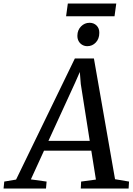

<svg xmlns="http://www.w3.org/2000/svg" viewBox="-86 -1084 766 1104"><path d="M-65.5 0 -61.5 -40 6.5 -51.5 344.5 -748H454L575.5 -53.5L656 -40L653.5 0H378.5L380.5 -40L465.5 -51.5L439 -217.5H167L91.5 -52.5L182 -40L178.5 0ZM192.5 -274H430L378.5 -601L373 -670L345 -606.5ZM416 -818.5Q400 -818.5 386.8 -826.2Q373.5 -834 366 -847.8Q358.5 -861.5 359 -880Q359.5 -911.5 380 -932.2Q400.5 -953 429 -953Q453.5 -953 469.5 -937Q485.5 -921 485 -895Q485 -861 465 -839.8Q445 -818.5 416 -818.5ZM304 -1063.5H582.5L572.5 -990.5H294Z"/></svg>

Font: Merriweather Light 18pt
Style: Italic
Weight: 400
Italic angle: -7.8°
Version: Version 2.101